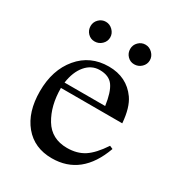

<svg xmlns="http://www.w3.org/2000/svg" viewBox="-154 -723 774 835"><g transform="rotate(30 233.0 -306.0)"><path d="M334 -523Q314 -523 300 -537.5Q286 -552 286 -573Q286 -593 300.5 -607.5Q315 -622 335 -622Q355 -622 370 -607Q385 -592 385 -572Q385 -552 370 -537.5Q355 -523 334 -523ZM135 -523Q115 -523 101 -537.5Q87 -552 87 -573Q87 -593 101.5 -607.5Q116 -622 136 -622Q156 -622 171 -607Q186 -592 186 -572Q186 -552 171 -537.5Q156 -523 135 -523ZM421 -164 437 -157Q377 10 228 10Q140 10 89 -51.5Q38 -113 38 -217Q38 -324 95 -392Q152 -460 245 -460Q335 -460 384 -391Q412 -351 418 -275H110Q110 -186 147.5 -124Q185 -62 263 -62Q313 -62 348.5 -85Q384 -108 421 -164ZM112 -303H316Q307 -368 286 -397.5Q265 -427 218 -427Q177 -427 148.5 -393.5Q120 -360 112 -303Z"/></g></svg>

Font: STIX MathJax Alphabets
Style: Regular
Weight: 400
Designer: MicroPress Inc., with final additions and corrections provided by Coen Hoffman, Elsevier (retired)
Version: Version 1.1.1